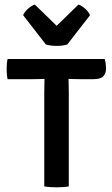

<svg xmlns="http://www.w3.org/2000/svg" viewBox="-20 -798 478 822"><path d="M169.5 -400Q169.5 -416.5 170 -429.8Q170.5 -443 170.5 -460Q161 -460 144 -459.5Q127 -459 117.5 -459H12.5Q10 -470.5 9.2 -481.5Q8.5 -492.5 8.5 -501.5Q8.5 -510.5 9.2 -522.5Q10 -534.5 12.5 -545.5H428Q431 -536.5 432.5 -525Q434 -513.5 434 -505.5Q434 -483 422 -471Q410 -459 378.5 -459H325.5Q316.5 -459 299.5 -459.5Q282.5 -460 273.5 -460Q273.5 -443 274 -429.8Q274.5 -416.5 274.5 -400V0Q264.5 2 249.5 3Q234.5 4 222.5 4Q210.5 4 195.5 3Q180.5 2 169.5 0ZM176.5 -607.5 79 -733Q86.5 -749.5 101.5 -762Q116.5 -774.5 129 -778.5L222.5 -687.5L316 -778.5Q328.5 -774.5 343.2 -762Q358 -749.5 365.5 -733L268 -607.5Q247.5 -601.5 222.5 -601.5Q197 -601.5 176.5 -607.5Z"/></svg>

Font: Signika SC
Style: Regular
Weight: 400
Designer: Anna Giedryś
Foundry: Anna Giedryś
Version: Version 2.000; ttfautohint (v1.8.3) -l 8 -r 50 -G 200 -x 9 -